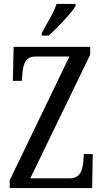

<svg xmlns="http://www.w3.org/2000/svg" viewBox="-20 -951 523 971"><path d="M29 0V-39L331 -665H159Q123 -665 109.5 -641Q96 -617 94 -585L90 -542H45L49 -714H436V-674L133 -49H330Q356 -49 371 -60Q386 -71 392.5 -89.5Q399 -108 401 -130L404 -172H449L446 0ZM191 -784Q205 -810 219.5 -835Q234 -860 246.5 -884.5Q259 -909 266 -931H362V-921Q355 -908 339.5 -889Q324 -870 304.5 -849Q285 -828 264.5 -807.5Q244 -787 226 -771H191Z"/></svg>

Font: Noto Serif Khmer ExtraCondensed
Style: Regular
Weight: 400
Width: 2
Designer: Danh Hong and the Monotype Design Team
Foundry: Monotype Imaging Inc.
Version: Version 2.004